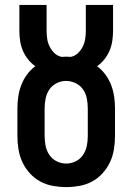

<svg xmlns="http://www.w3.org/2000/svg" viewBox="-20 -755 540 783"><path d="M250 8Q223 8 195.5 3Q168 -2 144 -15Q120 -28 101.5 -48.5Q83 -69 71.5 -93.5Q60 -118 55.5 -145.5Q51 -173 51 -200V-313Q51 -337 54.5 -361Q58 -385 66.5 -407.5Q75 -430 89.5 -450Q104 -470 124 -485Q107 -497 94 -513.5Q81 -530 73 -549Q65 -568 62 -588.5Q59 -609 59 -630V-735H170V-630Q170 -613 172.5 -596.5Q175 -580 182.5 -565Q190 -550 202.5 -538Q215 -526 232 -523Q236 -523 240.5 -523.5Q245 -524 250 -524Q255 -524 259.5 -523.5Q264 -523 268 -523Q285 -526 297.5 -538Q310 -550 317.5 -565Q325 -580 327.5 -596.5Q330 -613 330 -630V-735H441V-630Q441 -609 438 -588.5Q435 -568 427 -549Q419 -530 406 -513.5Q393 -497 376 -485Q396 -470 410.5 -450Q425 -430 433.5 -407.5Q442 -385 445.5 -361Q449 -337 449 -313V-200Q449 -173 444.5 -145.5Q440 -118 428.5 -93.5Q417 -69 398.5 -48.5Q380 -28 356 -15Q332 -2 304.5 3Q277 8 250 8ZM250 -88Q270 -88 288.5 -97Q307 -106 318.5 -123Q330 -140 334 -160Q338 -180 338 -200V-313Q338 -333 334 -353.5Q330 -374 318.5 -390.5Q307 -407 288 -416Q269 -425 249 -425Q229 -425 210.5 -415.5Q192 -406 181 -389.5Q170 -373 166 -353Q162 -333 162 -313V-200Q162 -180 166 -160Q170 -140 181.5 -123Q193 -106 211.5 -97Q230 -88 250 -88Z"/></svg>

Font: Zed Mono
Style: Bold
Weight: 700
Monospace: yes
Designer: Belleve Invis
Foundry: Belleve Invis
Version: Version 1.0.0; ttfautohint (v1.8.4)